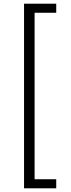

<svg xmlns="http://www.w3.org/2000/svg" viewBox="-20 -852 382 1038"><path d="M284 -832V-783H167V117H284V166H110V-832Z"/></svg>

Font: Noto Sans Oriya Light
Style: Regular
Weight: 300
Version: Version 2.003